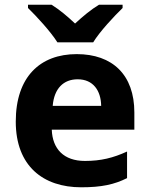

<svg xmlns="http://www.w3.org/2000/svg" viewBox="-20 -786 637 816"><path d="M224 -606H376C404 -652 465 -717 501 -752V-766H401C366 -745 334 -718 299 -686C265 -718 234 -744 199 -766H99V-752C136 -716 195 -652 224 -606ZM306 -556C151 -556 47 -460 47 -269C47 -80 164 10 325 10C412 10 466 -2 520 -29V-142C461 -115 409 -102 341 -102C251 -102 203 -153 200 -235H551V-308C551 -468 458 -556 306 -556ZM310 -449C376 -449 409 -401 410 -336H204C210 -410 250 -449 310 -449Z"/></svg>

Font: Noto Sans Myanmar UI
Style: Bold
Weight: 700
Designer: Monotype Design Team
Foundry: Monotype Imaging Inc.
Version: Version 2.103